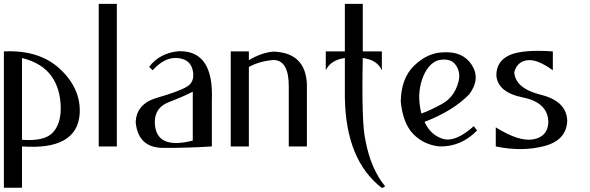

<svg xmlns="http://www.w3.org/2000/svg" viewBox="-20 -752 3031 986"><path d="M0 212V-488C122.7 -494 219.7 -463 291 -395C362.3 -327 395 -250.3 389 -165C379 -41.7 280.3 13.3 93 0V212ZM292 -193C292 -261 275.8 -317.3 243.5 -362C211.2 -406.7 161 -437.3 93 -454V-34C168.3 -28.7 220.2 -40.2 248.5 -68.5C276.8 -96.8 291.3 -138.3 292 -193Z M487 -732V0H580V-732Z M746 -409C782 -456.3 832.7 -483 898 -489C1018 -492.3 1074.7 -409 1068 -239V0C987.3 5.3 904.2 7.8 818.5 7.5C732.8 7.2 685.7 -36.3 677 -123C678.3 -187 715.5 -229.5 788.5 -250.5C861.5 -271.5 912 -290.3 940 -307C968 -323.7 978 -351.3 970 -390C962 -428.7 936 -450 892 -454C848 -458 805.3 -437 764 -391ZM970 -30V-281C936 -263.7 895 -245.8 847 -227.5C799 -209.2 775 -175 775 -125C776.3 -29 841.3 2.7 970 -30Z M1258 -443C1300 -468.3 1341.7 -483 1383 -487C1493.7 -483.7 1551.3 -428 1556 -320V0H1463V-306C1463.7 -396.7 1437.7 -442.7 1385 -444C1336.3 -440 1294 -428 1258 -408V0H1165V-488H1258Z M1958 205C1908.7 145 1875 66.7 1857 -30C1843 -86.7 1838.3 -228 1843 -454C1892.3 -448 1925 -427 1941 -391V-488H1843V-732H1751V-488H1653V-391C1669.7 -426.3 1702.3 -447.3 1751 -454V-251C1754.3 -35.7 1818 119.3 1942 214Z M2107 -415C2151.7 -458.3 2200 -481 2252 -483C2321.3 -488.3 2371.5 -467 2402.5 -419C2433.5 -371 2429.3 -320.7 2390 -268C2335.3 -211.3 2258.7 -164 2160 -126C2182 -79.3 2214.2 -50.2 2256.5 -38.5C2298.8 -26.8 2351 -48.7 2413 -104L2430 -82C2374.7 -25.3 2310 2 2236 0C2182 -6 2137.3 -27.3 2102 -64C2066.7 -100.7 2045.3 -156.3 2038 -231C2039.3 -310.3 2062.3 -371.7 2107 -415ZM2322 -416C2304.7 -442.7 2274.3 -451.7 2231 -443C2193.7 -430.3 2165.8 -397.2 2147.5 -343.5C2129.2 -289.8 2128 -231.7 2144 -169C2171.3 -178.3 2206.2 -194.5 2248.5 -217.5C2290.8 -240.5 2319 -277 2333 -327C2343 -359.7 2339.3 -389.3 2322 -416Z M2819 -488C2715 -495.3 2640.7 -488.8 2596 -468.5C2551.3 -448.2 2529 -413.7 2529 -365C2533 -307 2578.5 -269.2 2665.5 -251.5C2752.5 -233.8 2796 -190.7 2796 -122C2793.3 -74 2767.7 -45.5 2719 -36.5C2670.3 -27.5 2606 -48 2526 -98V0C2615.3 18.7 2698 18.2 2774 -1.5C2850 -21.2 2889.7 -64 2893 -130C2891.7 -198 2846.8 -243 2758.5 -265C2670.2 -287 2624.3 -325.7 2621 -381C2630.3 -417 2652.2 -437.5 2686.5 -442.5C2720.8 -447.5 2765 -430.3 2819 -391Z"/></svg>

Font: Neocyr
Style: Regular
Weight: 400
Designer: Viktar Palstsiuk <vipals@gmail.com>
Version: 1.00